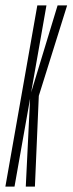

<svg xmlns="http://www.w3.org/2000/svg" viewBox="-55 -695 270 715"><path d="M-35 0H-1L57 -327.5L41 0H75L89.5 -338L195 -675H159.5L61 -351L118 -675H84Z"/></svg>

Font: Anybody UltraCondensed ExtraLight
Style: Italic
Weight: 250
Width: 1
Italic angle: -10°
Version: Version 1.113;gftools[0.9.25]